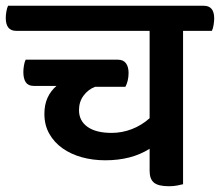

<svg xmlns="http://www.w3.org/2000/svg" viewBox="-54 -635 763 666"><path d="M581 -528V4Q573 6 560.5 8.5Q548 11 532 11Q495 11 480 -1.5Q465 -14 465 -42V-119Q402 -79 311 -79Q268 -79 230 -89.5Q192 -100 163 -120.5Q134 -141 117 -171Q100 -201 100 -240Q100 -272 111 -296Q122 -320 142 -337H63Q44 -337 35.5 -349.5Q27 -362 27 -385Q27 -395 29 -407.5Q31 -420 35 -428H354Q374 -428 383 -415.5Q392 -403 392 -382Q392 -368 389 -355.5Q386 -343 381 -334H276Q252 -325 236 -303.5Q220 -282 220 -253Q220 -216 249.5 -195Q279 -174 333 -174Q369 -174 403 -187Q437 -200 465 -225V-528H2Q-34 -528 -34 -573Q-34 -582 -32 -594.5Q-30 -607 -26 -615H653Q689 -615 689 -571Q689 -562 687 -549Q685 -536 681 -528Z"/></svg>

Font: Baloo 2 SemiBold
Style: Regular
Weight: 600
Designer: Sarang Kulkarni and Ek Type
Foundry: Ek Type
Version: Version 1.640;hotconv 1.0.111;makeotfexe 2.5.65597; ttfautoh